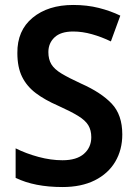

<svg xmlns="http://www.w3.org/2000/svg" viewBox="-20 -744 552 774"><path d="M473 -202Q473 -140 444.5 -92Q416 -44 362 -17Q308 10 232 10Q119 10 43 -27V-146Q85 -125 135 -111.5Q185 -98 232 -98Q289 -98 318.5 -124Q348 -150 348 -191Q348 -219 336 -239Q324 -259 294.5 -277Q265 -295 214 -318Q161 -341 124.5 -368.5Q88 -396 69 -434.5Q50 -473 50 -530Q49 -621 111.5 -672.5Q174 -724 275 -724Q331 -724 378.5 -712Q426 -700 465 -681L427 -577Q390 -595 351 -606Q312 -617 275 -617Q225 -617 200 -593.5Q175 -570 175 -534Q175 -505 187 -485Q199 -465 228 -447.5Q257 -430 307 -407Q388 -371 430.5 -326Q473 -281 473 -202Z"/></svg>

Font: Noto Sans Hebrew SemiCondensed SemiBold
Style: Regular
Weight: 600
Width: 4
Designer: Monotype Design Team
Foundry: Monotype Imaging Inc.
Version: Version 2.004; ttfautohint (v1.8.4.7-5d5b)